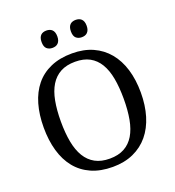

<svg xmlns="http://www.w3.org/2000/svg" viewBox="-160 -1034 1063 1169"><g transform="rotate(-20 371.0 -449.5)"><path d="M685.1 -357.9Q685.1 -275.4 664.6 -207.5Q644 -139.6 604 -91.3Q564 -43 505.4 -16.6Q446.8 9.8 371.1 9.8Q291.5 9.8 232.4 -16.6Q173.3 -43 134.3 -91.3Q95.2 -139.6 75.7 -207.8Q56.2 -275.9 56.2 -358.9Q56.2 -441.9 75.7 -509.5Q95.2 -577.1 134.3 -625Q173.3 -672.9 232.9 -699Q292.5 -725.1 372.1 -725.1Q447.8 -725.1 505.9 -699Q564 -672.9 604 -624.8Q644 -576.7 664.6 -509Q685.1 -441.4 685.1 -357.9ZM167 -357.9Q167 -283.7 178 -225.3Q189 -167 213.4 -126.7Q237.8 -86.4 276.6 -65.2Q315.4 -43.9 371.1 -43.9Q426.8 -43.9 465.6 -65.2Q504.4 -86.4 528.6 -126.7Q552.7 -167 563.5 -225.3Q574.2 -283.7 574.2 -357.9Q574.2 -432.1 563.5 -490.5Q552.7 -548.8 528.6 -588.9Q504.4 -628.9 466.1 -649.9Q427.7 -670.9 372.1 -670.9Q316.4 -670.9 277.3 -649.9Q238.3 -628.9 213.6 -588.9Q189 -548.8 178 -490.5Q167 -432.1 167 -357.9ZM222.2 -853Q222.2 -868.7 226.1 -879.4Q230 -890.1 236.8 -896.7Q243.7 -903.3 252.9 -906.2Q262.2 -909.2 272.9 -909.2Q283.7 -909.2 293 -906.2Q302.2 -903.3 309.3 -896.7Q316.4 -890.1 320.3 -879.4Q324.2 -868.7 324.2 -853Q324.2 -837.9 320.3 -827.1Q316.4 -816.4 309.3 -809.6Q302.2 -802.7 293 -799.8Q283.7 -796.9 272.9 -796.9Q251 -796.9 236.6 -809.6Q222.2 -822.3 222.2 -853ZM412.1 -853Q412.1 -868.7 416 -879.4Q419.9 -890.1 426.8 -896.7Q433.6 -903.3 442.9 -906.2Q452.1 -909.2 462.9 -909.2Q473.6 -909.2 482.9 -906.2Q492.2 -903.3 499.3 -896.7Q506.3 -890.1 510.3 -879.4Q514.2 -868.7 514.2 -853Q514.2 -837.9 510.3 -827.1Q506.3 -816.4 499.3 -809.6Q492.2 -802.7 482.9 -799.8Q473.6 -796.9 462.9 -796.9Q440.9 -796.9 426.5 -809.6Q412.1 -822.3 412.1 -853Z"/></g></svg>

Font: Droid Serif
Style: Regular
Weight: 400
Designer: Monotype Design team
Foundry: Monotype Imaging Inc.
Version: Version 1.03